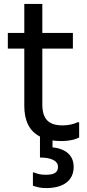

<svg xmlns="http://www.w3.org/2000/svg" viewBox="-20 -712 444 980"><path d="M296 8C332 8 364 0 384 -10V-88H376C356 -78 328 -72 300 -72C228 -72 196 -104 196 -180V-464H352V-544H196V-692H104V-544H20V-464H104V-172C104 -100 127 -44 184 -15V92C240 92 276 108 276 140C276 168 256 180 216 180C184 180 176 176 152 168H148V236C172 244 188 248 216 248C300 248 356 212 356 140C356 84 320 48 248 40V5C263 7 279 8 296 8Z"/></svg>

Font: Kufam Arabic Latin Roman Normal
Style: Regular
Weight: 400
Designer: Wael Morcos & Artur Schmal
Version: Version 1.200;PS 001.200;hotconv 1.0.88;makeotf.lib2.5.64775